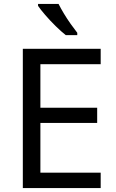

<svg xmlns="http://www.w3.org/2000/svg" viewBox="-20 -964 596 984"><path d="M496 0H97V-714H496V-635H187V-412H478V-334H187V-79H496ZM280 -944Q291 -922 307.5 -894.5Q324 -867 342.5 -841Q361 -815 376 -796V-784H317Q294 -802 265 -830.5Q236 -859 211.5 -887.5Q187 -916 175 -934V-944Z"/></svg>

Font: Noto Sans Masaram Gondi
Style: Regular
Weight: 400
Designer: Ek Type & Mukund Gokhale
Foundry: Ek Type
Version: Version 1.004; ttfautohint (v1.8.4.7-5d5b)